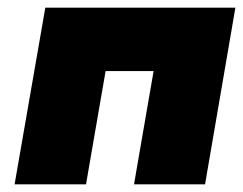

<svg xmlns="http://www.w3.org/2000/svg" viewBox="-20 -480 633 500"><path d="M593 -460H98L18 0H204L255 -295H380L329 0H514Z"/></svg>

Font: Jost* Black
Style: Italic
Weight: 900
Italic angle: -10°
Version: Version 3.7